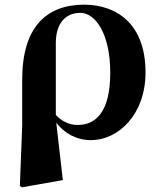

<svg xmlns="http://www.w3.org/2000/svg" viewBox="-20 -583 701 822"><path d="M65 213 74 219 249 188 221 -57C256 -13 306 17 370 17C484 17 603 -90 603 -273C603 -482 478 -563 340 -563C178 -563 75 -466 75 -242V-45ZM219 -91V-402C220 -480 258 -528 324 -528C387 -528 452 -441 452 -271C452 -107 392 -48 313 -48C274 -48 242 -66 219 -91Z"/></svg>

Font: Source Han Serif KR Heavy
Style: Regular
Weight: 900
Designer: Ryoko NISHIZUKA 西塚涼子 (kana & ideographs); Frank Grießhammer (Latin, Greek & Cyrillic); Wenlong ZHANG 张文龙 (bopomofo); San
Foundry: Adobe
Version: Version 2.001;hotconv 1.1.0;makeotfexe 2.6.0